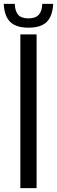

<svg xmlns="http://www.w3.org/2000/svg" viewBox="-46 -979 297 999"><path d="M59.9 0V-800H144.4V0ZM102.3 -835Q37.2 -835 6.8 -865.3Q-23.6 -895.6 -26.5 -958.8H31Q31.8 -922.9 47.6 -903.2Q63.5 -883.4 102.3 -883.4Q138.9 -883.4 156.1 -902.6Q173.3 -921.7 173.7 -958.8H230.8Q227.7 -895.6 197.5 -865.3Q167.3 -835 102.3 -835Z"/></svg>

Font: Big Shoulders Text SC Thin
Style: Regular
Weight: 100
Designer: Patric King
Foundry: XO Type Co
Version: Version 2.002